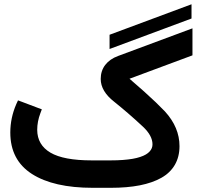

<svg xmlns="http://www.w3.org/2000/svg" viewBox="-20 -897 969 917"><path d="M894.7 -808.6 503.3 -663V-731L894.7 -876.6ZM598.5 -520.9Q636.8 -488.2 668 -460.2Q699.2 -432.2 724.4 -408.1Q749.6 -383.9 767.8 -364.7Q837.3 -288.7 837.3 -199Q837.3 -148.1 815.1 -109.8Q792.9 -71.5 750.4 -47.6Q707.8 -23.7 647.6 -11.8Q587.4 0 509.3 0H423.2Q235.8 0 132.5 -66.2Q29.2 -132.5 29.2 -264Q29.2 -334 57.9 -400L66 -417.6L83.6 -411.1L160.7 -381.9L179.8 -374.8L172.8 -356.2Q157.7 -316.4 157.7 -276.6Q158.2 -205 220.9 -168Q283.6 -131 418.1 -131H508.8Q540.1 -131 566.5 -133Q592.9 -135 613.4 -138.5Q633.8 -142.1 649.6 -147.4Q665.5 -152.6 676.6 -159.2Q687.7 -165.7 694.7 -173.6Q701.8 -181.4 705 -189.7Q708.3 -198 708.3 -207.6Q708.3 -249.4 662.5 -292.2Q625.2 -327 590.7 -356.7Q556.2 -386.4 525.9 -410.6Q461 -461 461 -519.9Q461 -558.7 482.6 -586.9Q504.3 -615.1 544.1 -629.7L899.2 -761.7V-632.7Z"/></svg>

Font: Vazir FD
Style: Bold
Weight: 700
Foundry: DejaVu fonts team - Redesigned by Saber Rastikerdar
Version: Version 21.10;October 20, 2019;FontCreator 12.0.0.2547 64-bi